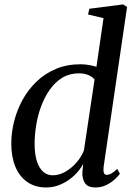

<svg xmlns="http://www.w3.org/2000/svg" viewBox="-20 -837 596 868"><path d="M448.5 -83.5Q446.5 -65.5 449.5 -56Q452.5 -46.5 462.5 -46.5Q472.5 -46.5 484 -53Q495.5 -59.5 510 -73.5L522 -51.5Q515 -41 499.2 -26.5Q483.5 -12 461.2 -0.8Q439 10.5 410.5 10.5Q378.5 10.5 364.8 -8.2Q351 -27 352.5 -60L356 -96Q342 -69 316.8 -44.8Q291.5 -20.5 258.5 -5Q225.5 10.5 189 10.5Q138.5 10.5 103 -14.5Q67.5 -39.5 49.2 -84Q31 -128.5 31 -188Q31 -238 44 -289Q57 -340 82.2 -386Q107.5 -432 145.2 -468.2Q183 -504.5 232.8 -525.5Q282.5 -546.5 344 -546.5Q362.5 -546.5 381.5 -543.2Q400.5 -540 416 -535L448 -755L378 -771.5L384 -797.5L536.5 -817L554.5 -805.5ZM407.5 -477.5Q398 -490 379.2 -497.8Q360.5 -505.5 337 -505.5Q294.5 -505.5 262 -485.8Q229.5 -466 205.8 -432.5Q182 -399 166.5 -357.8Q151 -316.5 143.8 -272.2Q136.5 -228 136.5 -187.5Q136.5 -140.5 146.5 -108.8Q156.5 -77 175 -60.8Q193.5 -44.5 218.5 -44.5Q247.5 -44.5 275.8 -60.8Q304 -77 326.2 -102.8Q348.5 -128.5 359.5 -157.5Z"/></svg>

Font: Merriweather 72pt
Style: Italic
Weight: 400
Italic angle: -7.8°
Version: Version 2.101